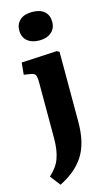

<svg xmlns="http://www.w3.org/2000/svg" viewBox="-148 -823 634 1103"><g transform="rotate(-15 168.5 -271.5)"><path d="M67 229 20 168Q42 148 57.5 127Q73 106 82 81.5Q91 57 95.5 27.5Q100 -2 100 -37V-369Q100 -403 93.5 -415Q87 -427 65 -430L26 -436L33 -507L244 -518L259 -510V-95Q259 -27 246 24Q233 75 208 112Q183 149 148 177.5Q113 206 67 229ZM165 -603Q120 -603 93.5 -625.5Q67 -648 67 -688Q67 -726 92.5 -749Q118 -772 165 -772Q213 -772 238 -749.5Q263 -727 263 -688Q263 -649 236.5 -626Q210 -603 165 -603Z"/></g></svg>

Font: Literata 18pt
Style: Bold
Weight: 700
Designer: Latin by Veronika Burian and Jose Scaglione. Greek by Irene Vlachou. Cyrillic by Vera Evstafieva.
Foundry: TypeTogether
Version: Version 3.103;gftools[0.9.29]